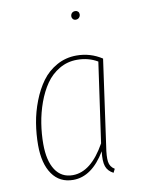

<svg xmlns="http://www.w3.org/2000/svg" viewBox="-83 -781 627 848"><g transform="rotate(-10 230.0 -356.5)"><path d="M310.1 -685.1Q302.7 -685.1 297.9 -690.2Q293 -695.3 293 -702.1Q293 -711.4 298.6 -717.3Q304.2 -723.1 314 -723.1Q321.3 -723.1 326.2 -718.3Q331.1 -713.4 331.1 -706.1Q331.1 -697.3 325.4 -691.2Q319.8 -685.1 310.1 -685.1ZM285.2 -528.8Q347.2 -528.8 398.9 -495.1L345.2 -111.8Q337.9 -66.4 341.1 -43Q344.2 -19.5 365.2 -6.8L356.9 9.8Q332 -2.9 324.2 -25.9Q316.4 -48.8 321.8 -92.8Q260.3 9.8 176.8 9.8Q116.2 9.8 83 -37.6Q49.8 -85 49.8 -168Q49.8 -217.3 57.9 -266.4Q65.9 -315.4 84.5 -363.3Q103 -411.1 129.6 -447.5Q156.2 -483.9 196.5 -506.3Q236.8 -528.8 285.2 -528.8ZM284.2 -509.8Q240.7 -509.8 204.6 -488.5Q168.5 -467.3 144.5 -432.6Q120.6 -397.9 104.2 -352.8Q87.9 -307.6 80.6 -261.2Q73.2 -214.8 73.2 -168.9Q73.2 -94.2 100.3 -52.7Q127.4 -11.2 178.2 -11.2Q260.3 -11.2 325.2 -127.9L376 -485.8Q335.4 -509.8 284.2 -509.8Z"/></g></svg>

Font: Fira Sans Compressed Thin
Style: Italic
Weight: 100
Width: 3
Italic angle: -8°
Designer: Carrois Corporate & Edenspiekermann AG
Foundry: Carrois Corporate GbR & Edenspiekermann AG
Version: Version 4.203;PS 004.203;hotconv 1.0.88;makeotf.lib2.5.64775